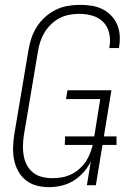

<svg xmlns="http://www.w3.org/2000/svg" viewBox="-20 -763 540 791"><path d="M182 8Q155 8 130.5 1.5Q106 -5 86.5 -20.5Q67 -36 55 -58Q43 -80 38 -105Q33 -130 34 -157Q35 -184 39 -210L97 -555Q101 -580 109 -604.5Q117 -629 131 -651.5Q145 -674 165.5 -692.5Q186 -711 209.5 -722.5Q233 -734 258.5 -738.5Q284 -743 309 -743Q333 -743 356.5 -739.5Q380 -736 400.5 -726Q421 -716 437 -700Q453 -684 462 -663.5Q471 -643 473 -619.5Q475 -596 471 -572L470 -565H430L431 -570Q436 -599 430 -626Q424 -653 405.5 -672Q387 -691 360.5 -698.5Q334 -706 306 -706Q286 -706 265 -702Q244 -698 225 -688Q206 -678 190 -662.5Q174 -647 163 -628.5Q152 -610 145.5 -590Q139 -570 136 -549L78 -204Q75 -183 74.5 -161.5Q74 -140 78 -119.5Q82 -99 91.5 -81.5Q101 -64 117 -51.5Q133 -39 153.5 -34Q174 -29 196 -29Q216 -29 236 -32.5Q256 -36 275 -45.5Q294 -55 310 -70Q326 -85 337 -103Q348 -121 354.5 -140.5Q361 -160 365 -180L393 -355H252L258 -391H439L375 0H338L354 -97Q342 -73 323.5 -52.5Q305 -32 282 -18Q259 -4 233 2Q207 8 182 8ZM460 -166H247L248 -201H460Z"/></svg>

Font: Iosevka Extralight
Style: Italic
Weight: 200
Italic angle: -9°
Monospace: yes
Designer: Belleve Invis
Foundry: Belleve Invis
Version: Version 32.5.0; ttfautohint (v1.8.4)